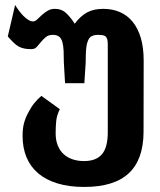

<svg xmlns="http://www.w3.org/2000/svg" viewBox="-20 -551 642 768"><path d="M316.9 196.8Q255.9 196.8 209.7 182.6Q163.6 168.5 132.6 142.1Q101.6 115.7 85.9 77.9Q70.3 40 70.3 -7.8Q70.3 -36.6 75.9 -57.9Q81.5 -79.1 92.8 -100.1Q104 -122.1 117.2 -138.4Q130.4 -154.8 145.5 -167.5L219.2 -114.3Q207 -89.4 204.8 -66.4Q202.6 -43.5 202.6 -17.6Q202.6 10.3 211.2 31.2Q219.7 52.2 234.9 65.9Q250 79.6 270.8 86.4Q291.5 93.3 315.9 93.3Q364.7 93.3 387.9 65.9Q411.1 38.6 411.1 -21.5V-374.5Q411.1 -397.9 402.3 -405.3Q397.5 -409.2 389.4 -410.4Q381.3 -411.6 373.5 -411.6Q357.9 -411.6 346.9 -406.5Q335.9 -401.4 330.1 -383.3Q325.2 -369.1 324 -348.6Q322.8 -328.1 322.8 -301.3L317.4 -218.3H240.2L235.4 -301.3Q235.4 -327.6 234.4 -348.1Q233.4 -368.7 229.5 -382.8Q225.1 -398.4 215.6 -405Q206.1 -411.6 191.9 -411.6Q174.3 -411.6 163.8 -403.1Q153.3 -394.5 144 -383.3Q136.2 -374 131.6 -368.4Q127 -362.8 122.8 -359.6Q118.7 -356.4 114 -355.5Q109.4 -354.5 102.1 -354.5Q90.3 -354.5 78.1 -356.7Q65.9 -358.9 55.2 -364.7Q44.4 -370.6 34.2 -380.6Q23.9 -390.6 11.2 -405.3L40.5 -531.2Q46.4 -521 55.7 -508.5Q64.9 -496.1 73.2 -487.8Q83 -478 93 -471.7Q103 -465.3 111.8 -465.3Q120.6 -465.3 128.4 -473.1Q136.7 -481 147 -490.5Q157.2 -500 170.4 -507.8Q182.6 -515.6 200.2 -515.6Q226.1 -515.6 243.9 -499.3Q261.7 -482.9 278.8 -456.1Q301.8 -486.8 328.1 -501.2Q354.5 -515.6 393.1 -515.6Q429.2 -515.6 459 -502.9Q488.8 -490.2 510 -464.6Q531.2 -439 543 -400.1Q554.7 -361.3 554.7 -308.6L554.2 -22.9Q553.7 87.4 495.1 142.1Q436.5 196.8 316.9 196.8Z"/></svg>

Font: Hack
Style: Bold
Weight: 700
Monospace: yes
Designer: Christopher Simpkins
Foundry: Christopher Simpkins
Version: Version 2.017